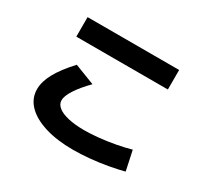

<svg xmlns="http://www.w3.org/2000/svg" viewBox="-157 -963 1314 1235"><g transform="rotate(30 500.0 -345.0)"><path d="M510 48Q390 48 301 20.5Q212 -7 163.5 -57Q115 -107 115 -175Q115 -231 150 -295Q185 -359 258 -438L408 -380Q349 -320 318 -271.5Q287 -223 287 -192Q287 -163 313.5 -141.5Q340 -120 390.5 -108.5Q441 -97 510 -97Q558 -97 616.5 -103Q675 -109 734.5 -120Q794 -131 843 -145L874 0Q825 13 761 24.5Q697 36 631.5 42Q566 48 510 48ZM165 -593V-738H845V-593Z"/></g></svg>

Font: M PLUS 1 ExtraBold
Style: Regular
Weight: 800
Designer: Coji Morishita
Foundry: UNDERFOREST DESIGN
Version: Version 1.001